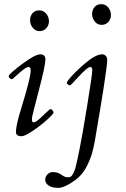

<svg xmlns="http://www.w3.org/2000/svg" viewBox="-20 -648 607 926"><path d="M361.3 -280.5Q321.5 -236.1 317.5 -236.1Q313.5 -236.1 307.7 -240.6Q302 -245.1 302 -249Q302 -252.9 314.1 -267.6Q326.2 -282.2 345.9 -301.9Q365.7 -321.5 387.9 -340.6Q440.9 -386 472.9 -386Q482.2 -386 489.6 -379Q497.1 -372.1 497.1 -358.8Q497.1 -345.5 491.9 -306.8Q486.8 -268.1 478.9 -218.4Q470.9 -168.7 463.7 -124.6Q456.5 -80.6 449.6 -40.5Q442.6 -0.5 440.9 10.7Q439.2 22 436.5 36.5Q433.8 51 428.6 73.4Q423.3 95.7 416.3 114.1Q409.2 132.6 399.4 152.3Q379.2 193.1 345 219Q291.7 258.1 261.4 258.1Q231 258.1 214.5 246.7Q198 235.4 198 219.8Q198 204.3 208.9 193.1Q219.7 181.9 234.3 181.9Q248.8 181.9 259.3 185.8Q269.8 189.7 275.9 194.3Q292 207 304.4 207Q316.9 207 321.9 203.5Q326.9 200 331.2 192.1Q335.4 184.3 338.9 176Q342.3 167.7 345.7 154.1Q350.6 135.3 363.6 71.7Q376.7 8.1 400.9 -141Q425 -290 425 -307.5Q425 -325 416.6 -325Q408.2 -325 392.2 -311Q376.2 -297.1 361.3 -280.5ZM470 -528.1Q449.7 -528.1 436.9 -544.3Q424.1 -560.5 424.1 -580.3Q424.1 -600.1 435.8 -614Q447.5 -627.9 468.5 -627.9Q489.5 -627.9 502.3 -611.7Q515.1 -595.5 515.1 -575.9Q515.1 -556.4 502.7 -542.2Q490.2 -528.1 470 -528.1ZM84.5 -337.6Q149.2 -386 174.1 -386Q199 -386 199 -361.1Q199 -332.3 166.5 -209Q134 -85.7 134 -76.9Q134 -68.1 134.3 -65.4Q135.3 -58.1 143.3 -58.1Q151.4 -58.1 169.6 -74.1Q187.7 -90.1 204 -106.1Q220.2 -122.1 223.8 -122.1Q227.3 -122.1 232.7 -116.5Q238 -110.8 238 -104.7Q238 -98.6 206.7 -70.2Q175.3 -41.7 137.3 -16.4Q99.4 9 84 9Q56.9 9 56.9 -12Q56.9 -43.2 81.3 -122.1Q105.7 -200.9 116.8 -245.5Q127.9 -290 127.9 -307.5Q127.9 -325 118.2 -325Q108.4 -325 90 -310.2Q71.5 -295.4 56 -280.8Q40.5 -266.1 36.1 -266.1Q31.7 -266.1 26.9 -271.4Q22 -276.6 22 -281.2Q22 -285.9 40.9 -302.5Q59.8 -319.1 84.5 -337.6ZM170.9 -498Q150.6 -498 137.8 -514.3Q125 -530.5 125 -550.3Q125 -570.1 136.7 -584Q148.4 -597.9 169.4 -597.9Q190.4 -597.9 203.2 -581.7Q216.1 -565.4 216.1 -545.9Q216.1 -526.4 203.6 -512.2Q191.2 -498 170.9 -498Z"/></svg>

Font: Fanwood Text
Style: Italic
Weight: 400
Italic angle: -9°
Version: Version 1.101